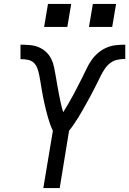

<svg xmlns="http://www.w3.org/2000/svg" viewBox="-20 -964 662 984"><path d="M202 0 251 -294Q243 -310 237 -327Q231 -344 226 -361.5Q221 -379 216.5 -397Q212 -415 208 -432.5Q204 -450 200.5 -468Q197 -486 194 -504Q191 -522 188 -540.5Q185 -559 181.5 -577Q178 -595 172 -612.5Q166 -630 153.5 -642Q141 -654 122.5 -657.5Q104 -661 85 -661V-735Q109 -735 133 -733Q157 -731 178.5 -722Q200 -713 216.5 -697.5Q233 -682 243 -661.5Q253 -641 257.5 -618Q262 -595 266 -572Q270 -549 274 -525.5Q278 -502 282.5 -479Q287 -456 292 -433.5Q297 -411 304 -389Q317 -410 330 -432Q343 -454 355 -476.5Q367 -499 378.5 -521.5Q390 -544 401.5 -566.5Q413 -589 423.5 -611.5Q434 -634 448.5 -655Q463 -676 483 -693Q503 -710 526.5 -720Q550 -730 574 -732.5Q598 -735 622 -735V-662Q603 -662 583 -658Q563 -654 546.5 -642Q530 -630 518 -612.5Q506 -595 497 -577Q488 -559 479 -540.5Q470 -522 460.5 -504Q451 -486 441.5 -468Q432 -450 422 -432.5Q412 -415 402 -397Q392 -379 381 -361.5Q370 -344 358.5 -327Q347 -310 334 -294L286 0ZM436 -826 456 -944H575L555 -826ZM206 -826 226 -944H345L325 -826Z"/></svg>

Font: Iosevka SS04 Extended Oblique
Style: Regular
Weight: 400
Width: 7
Italic angle: -9°
Monospace: yes
Designer: Belleve Invis
Foundry: Belleve Invis
Version: Version 19.0.0; ttfautohint (v1.8.4)